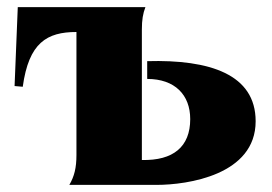

<svg xmlns="http://www.w3.org/2000/svg" viewBox="-20 -520 764 540"><path d="M175 0H420C508 0 699 -28 699 -179C699 -311 570 -353 394 -348V-298C472 -298 515 -253 515 -185C515 -107 467 -68 379 -70V-437C379 -464 382 -482 389 -500H30L21 -278L44 -276C61 -400 112 -430 195 -430V-84C195 -48 189 -24 175 0Z"/></svg>

Font: Sinistre Bold
Style: Regular
Weight: 900
Designer: Jules Durand
Foundry: Collletttivo
Version: Version 69.420;Glyphs 3.2 (3217)